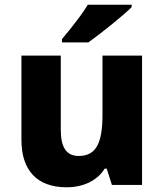

<svg xmlns="http://www.w3.org/2000/svg" viewBox="-20 -785 696 815"><path d="M243 -605H355C398 -635 506 -721 539 -755V-765H353C333 -732 297 -683 243 -619ZM263 10C334 10 394 -19 424 -69H433L455 0H583V-549H415V-299C415 -177 388 -123 314 -123C261 -123 238 -161 238 -234V-549H71V-191C71 -62 137 10 263 10Z"/></svg>

Font: Kathrein 85 Heavy
Style: Regular
Weight: 900
Designer: Lazydogs Typefoundry, based on Open Sans by Ascender Corporation
Foundry: Lazydogs Typefoundry
Version: Version 1.003;PS 001.003;hotconv 1.0.88;makeotf.lib2.5.64775